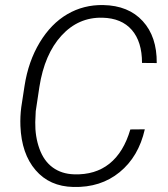

<svg xmlns="http://www.w3.org/2000/svg" viewBox="-20 -741 675 771"><path d="M561.5 -221.7Q536.6 -111.8 460.4 -49.6Q384.3 12.7 274.4 9.8Q179.2 7.8 122.8 -57.9Q66.4 -123.5 62 -234.9Q60.5 -272.9 65.4 -310.5L78.6 -396.5Q93.8 -494.6 139.4 -570.3Q185.1 -646 250.5 -684.1Q315.9 -722.2 394.5 -720.7Q496.1 -718.8 553.2 -656.2Q610.4 -593.8 609.4 -487.8L550.3 -488.3Q550.3 -573.7 509.3 -620.8Q468.3 -668 391.6 -669.9Q294.9 -672.4 226.8 -597.9Q158.7 -523.4 138.2 -392.1L123.5 -294.4L121.6 -250.5Q120.6 -192.9 138.4 -143.6Q156.2 -94.2 191.9 -68.4Q227.5 -42.5 277.3 -41Q362.3 -38.1 419.4 -83.7Q476.6 -129.4 503.4 -221.2Z"/></svg>

Font: Roboto Light
Style: Italic
Weight: 300
Italic angle: -12°
Designer: Google
Version: Version 2.134; 2016; ttfautohint (v1.6)